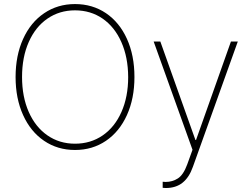

<svg xmlns="http://www.w3.org/2000/svg" viewBox="-20 -737 1240 956"><path d="M353.5 9.8Q266.6 9.8 199.5 -35.9Q132.3 -81.5 95 -164.1Q57.6 -246.6 57.6 -353.5Q57.6 -460.4 95 -543Q132.3 -625.5 199.7 -671.1Q267.1 -716.8 353.5 -716.8Q440.4 -716.8 507.6 -671.4Q574.7 -626 612.1 -543.5Q649.4 -460.9 649.4 -353.5Q649.4 -246.6 612.1 -164.1Q574.7 -81.5 507.6 -35.9Q440.4 9.8 353.5 9.8ZM353.5 -685.5Q276.4 -685.5 216.6 -644.5Q156.7 -603.5 123.3 -528.1Q89.8 -452.6 89.8 -353.5Q89.8 -255.4 123 -179.9Q156.2 -104.5 216.1 -63Q275.9 -21.5 353.5 -21.5Q431.2 -21.5 491.2 -62.7Q551.3 -104 584.7 -179.4Q618.2 -254.9 618.2 -353.5Q617.7 -452.1 584.2 -527.6Q550.8 -603 491 -644.3Q431.2 -685.5 353.5 -685.5ZM790 198.2V168L804.7 168.9Q838.4 168.9 865.7 151.4Q893.1 133.8 912.1 82L938.5 8.8L745.1 -530.3H778.3L953.1 -40H956.1L1129.9 -530.3H1164.1L940.4 93.8Q921.9 146.5 888.7 172.9Q855.5 199.2 805.7 199.2Q793.9 199.2 790 198.2Z"/></svg>

Font: Pretendard Thin
Style: Regular
Weight: 100
Designer: Base glyphs from Inter by Rasmus Andersson; Hangeul glyphs from Noto Sans CJK(Source Han Sans) by Jang Soo-young and Kan
Foundry: Kil Hyung-jin
Version: Version 1.309